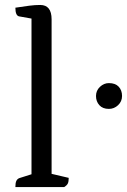

<svg xmlns="http://www.w3.org/2000/svg" viewBox="-20 -754 512 774"><path d="M42 0Q42 -17 46 -25Q50 -33 58 -36L118 -55L107 -41V-692L119 -677L57 -688Q42 -691 42 -723Q75 -728 98 -731Q121 -734 142 -734Q188 -734 188 -676V-43L176 -56L257 -37Q257 -22 253.5 -14.5Q250 -7 239 0ZM419 -315Q394 -315 380.5 -330Q367 -345 367 -367Q367 -389 383 -404Q399 -419 419 -419Q445 -419 458.5 -404.5Q472 -390 472 -367Q472 -345 456 -330Q440 -315 419 -315Z"/></svg>

Font: Petrona
Style: Regular
Weight: 400
Designer: Ringo R. Seeber
Foundry: Ringo R. Seeber
Version: Version 2.001; ttfautohint (v1.8.3)